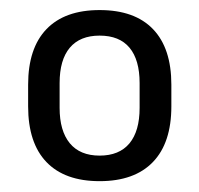

<svg xmlns="http://www.w3.org/2000/svg" viewBox="-20 -666 386 372"><path d="M173 -315Q105.5 -315 70 -352Q34.5 -389 34.5 -460V-502Q34.5 -572.5 70 -609.5Q105.5 -646.5 173 -646.5Q241 -646.5 276.5 -609.5Q312 -572.5 312 -502V-460Q312 -389 276.2 -352Q240.5 -315 173 -315ZM173 -364.5Q211 -364.5 230.8 -388.2Q250.5 -412 250.5 -457V-505Q250.5 -550 231 -573.5Q211.5 -597 173 -597Q135 -597 115.2 -573.5Q95.5 -550 95.5 -505V-457Q95.5 -412.5 115.2 -388.5Q135 -364.5 173 -364.5Z"/></svg>

Font: Anek Tamil
Style: Regular
Weight: 400
Designer: Aadarsh Rajan (Tamil), Yesha Goshar (Latin)
Foundry: Ek Type
Version: Version 1.003